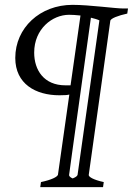

<svg xmlns="http://www.w3.org/2000/svg" viewBox="-20 -650 548 792"><path d="M390 -566 300 71C299 75 295 80 280 86C275 84 265 79 265 72C265 68 267 57 355 -577C370 -573 379 -571 390 -566ZM121 -433C121 -531 196 -589 265 -589C278 -589 293 -588 312 -586L271 -298H250C161 -298 121 -361 121 -433ZM279 -630C145 -630 43 -535 43 -411C43 -304 127 -257 225 -257C250 -257 258 -258 266 -260L219 71C216 80 192 92 149 101L146 122H405L408 101C366 92 346 80 346 72L435 -564C436 -574 468 -586 505 -594L508 -615H488C455 -615 349 -630 279 -630Z"/></svg>

Font: Temporarium
Style: Italic
Weight: 400
Italic angle: -7°
Version: Version 1.1